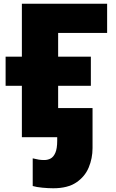

<svg xmlns="http://www.w3.org/2000/svg" viewBox="-20 -734 618 1027"><path d="M265 273Q239 273 207 270Q175 267 155 261V113Q175 118 188 120Q201 122 217 122Q235 122 250.5 114Q266 106 276 83.5Q286 61 286 18V0H97V-275H10V-431H97V-714H553V-558H291V-431H466V-275H291V-156H475V58Q475 113 454.5 162Q434 211 388 242Q342 273 265 273Z"/></svg>

Font: Noto Sans Black
Style: Regular
Weight: 900
Designer: Monotype Design Team
Foundry: Monotype Imaging Inc.
Version: Version 2.007